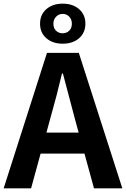

<svg xmlns="http://www.w3.org/2000/svg" viewBox="-24 -1030 689 1050"><path d="M252 -386 230 -305H406L384 -386Q380 -399 320 -628H315Q287 -508 252 -386ZM-4 0 233 -741H407L645 0H490L438 -190H198L146 0ZM268 -900Q268 -876 282.5 -862Q297 -848 318.5 -848Q340 -848 354.5 -862Q369 -876 369 -900Q369 -924 354.5 -939Q340 -954 319 -954Q298 -954 283 -939Q268 -924 268 -900ZM408.5 -821Q374 -791 319 -791Q264 -791 229.5 -821Q195 -851 195 -900.5Q195 -950 229.5 -980Q264 -1010 319 -1010Q374 -1010 408.5 -980Q443 -950 443 -900.5Q443 -851 408.5 -821Z"/></svg>

Font: Swei Fan Sans CJK TC
Style: Bold
Weight: 700
Version: Version 2.130